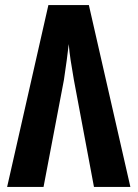

<svg xmlns="http://www.w3.org/2000/svg" viewBox="-20 -734 540 754"><path d="M8 0H151L231 -420C240 -479 245 -519 250 -561C253 -520 260 -480 270 -421L349 0H492L329 -714H170Z"/></svg>

Font: Noto Sans Mono ExtraCondensed ExtraBold
Style: Regular
Weight: 800
Width: 2
Designer: Monotype Design Team
Foundry: Monotype Imaging Inc.
Version: Version 2.014